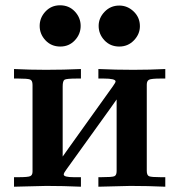

<svg xmlns="http://www.w3.org/2000/svg" viewBox="-20 -706 679 726"><path d="M33 0V-36H50Q86 -36 94.5 -40Q103 -44 103 -57V-385Q103 -402 93.5 -405.5Q84 -409 48 -409H33V-445Q93 -442 154 -442Q220 -442 286 -445V-409H272Q231 -409 224 -404.5Q217 -400 217 -379V-114Q225 -126 241 -148L407 -380Q417 -394 417 -398Q417 -409 372 -409H352V-445Q418 -442 484 -442Q545 -442 605 -445V-409H588Q552 -409 543.5 -404.5Q535 -400 535 -386V-60Q535 -43 544 -39.5Q553 -36 588 -36H605V0Q539 -3 473 -3Q463 -3 352 0V-36H362Q403 -36 412 -39.5Q421 -43 421 -59V-330Q413 -318 397 -296L231 -65Q221 -52 221 -46Q221 -36 259 -36H286V0Q220 -3 155 -3Q144 -3 33 0ZM207 -686Q241 -686 263 -662.5Q285 -639 285 -608Q285 -577 263 -553.5Q241 -530 208 -530Q174 -530 152 -553.5Q130 -577 130 -608Q130 -639 152 -662.5Q174 -686 207 -686ZM353 -608Q353 -638 375.5 -661.5Q398 -685 431 -685Q462 -685 485.5 -662.5Q509 -640 509 -607Q509 -577 486.5 -553.5Q464 -530 431 -530Q397 -530 375 -553.5Q353 -577 353 -608Z"/></svg>

Font: CMU Serif
Style: Bold
Weight: 700
Version: Version 0.7.0